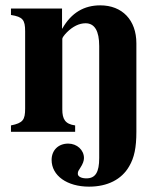

<svg xmlns="http://www.w3.org/2000/svg" viewBox="-20 -493 596 718"><path d="M490 -331C490 -418 437 -473 355 -473C295 -473 247 -446 213 -386H212V-461H21V-437C65 -430 74 -419 74 -376V-87C74 -45 66 -33 21 -24V0H261V-24C224 -29 213 -47 213 -84V-348C213 -352 220 -362 230 -372C252 -394 276 -406 300 -406C334 -406 351 -377 351 -321V98C351 151 337 174 303 174C284 174 271 167 271 157C271 147 274 145 280 135C290 120 294 108 294 98C294 68 268 44 235 44C198 44 173 69 173 105C173 164 231 205 313 205C382 205 435 178 463 129C482 97 490 59 490 0Z"/></svg>

Font: XITS
Style: Bold
Weight: 700
Designer: MicroPress Inc., with final additions and corrections provided by Coen Hoffman, Elsevier (retired)
Version: Version 1.107